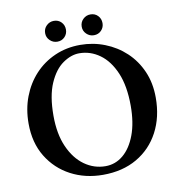

<svg xmlns="http://www.w3.org/2000/svg" viewBox="-88 -881 906 972"><g transform="rotate(-10 365.0 -395.5)"><path d="M694 -329Q694 -229 653.5 -152.5Q613 -76 539 -33Q465 10 364 10Q273 10 199 -29Q125 -68 81 -140Q37 -212 37 -311Q37 -385 61 -448Q85 -511 128.5 -558Q172 -605 232 -631.5Q292 -658 363 -658Q429 -658 489 -634.5Q549 -611 595 -568Q641 -525 667.5 -464.5Q694 -404 694 -329ZM351 -617Q309 -617 266.5 -587.5Q224 -558 196 -494Q168 -430 168 -328Q168 -234 197.5 -167.5Q227 -101 276 -66Q325 -31 384 -31Q435 -31 475 -64.5Q515 -98 538.5 -160.5Q562 -223 562 -310Q562 -412 533 -480Q504 -548 456 -582.5Q408 -617 351 -617ZM199 -747Q199 -770 215 -785.5Q231 -801 253 -801Q276 -801 291 -785.5Q306 -770 306 -747Q306 -725 291 -709.5Q276 -694 253 -694Q231 -694 215 -709.5Q199 -725 199 -747ZM387 -747Q387 -770 403 -785.5Q419 -801 441 -801Q464 -801 479 -785.5Q494 -770 494 -747Q494 -725 479 -709.5Q464 -694 441 -694Q419 -694 403 -709.5Q387 -725 387 -747Z"/></g></svg>

Font: Libertinus Serif SemiBold
Style: Regular
Weight: 600
Designer: Philipp H. Poll, Khaled Hosny
Foundry: Caleb Maclennan
Version: Version 7.051;RELEASE